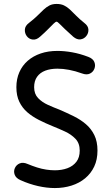

<svg xmlns="http://www.w3.org/2000/svg" viewBox="-20 -946 561 973"><path d="M120 -115Q97 -125 80 -118Q63 -111 55.5 -94.5Q48 -78 54.5 -60.5Q61 -43 84 -33Q106 -23 128.5 -15.5Q151 -8 173 -3Q195 2 216.5 4.5Q238 7 258 7Q303 7 342.5 -5.5Q382 -18 411.5 -42.5Q441 -67 457.5 -102Q474 -137 474 -183Q474 -229 458 -261.5Q442 -294 415 -317Q388 -340 353.5 -357Q319 -374 282 -390Q253 -401 223 -414.5Q193 -428 173 -449Q153 -470 153 -504Q153 -536 168 -557Q183 -578 209.5 -588Q236 -598 271 -598Q299 -598 330.5 -592Q362 -586 395 -574Q419 -565 435.5 -573Q452 -581 458.5 -598Q465 -615 458 -632Q451 -649 427 -658Q385 -674 345.5 -681Q306 -688 271 -688Q224 -688 186 -675Q148 -662 120.5 -638Q93 -614 78 -580Q63 -546 63 -504Q63 -461 78 -430Q93 -399 118.5 -377Q144 -355 177.5 -338Q211 -321 248 -306Q278 -294 309.5 -279.5Q341 -265 362.5 -242.5Q384 -220 384 -183Q384 -148 367 -126Q350 -104 321.5 -93.5Q293 -83 258 -83Q237 -83 214 -86.5Q191 -90 167.5 -97.5Q144 -105 120 -115ZM127 -830Q107 -815 106 -796Q105 -777 116 -762.5Q127 -748 145.5 -745.5Q164 -743 183 -760Q208 -782 225 -799.5Q242 -817 252.5 -827Q263 -837 267 -836Q271 -836 281.5 -825.5Q292 -815 309.5 -798Q327 -781 351 -760Q370 -744 388 -746.5Q406 -749 417.5 -763.5Q429 -778 428 -796.5Q427 -815 407 -830Q382 -850 365 -867.5Q348 -885 334 -898Q320 -911 304.5 -918.5Q289 -926 267 -926Q246 -926 231 -918.5Q216 -911 202 -898Q188 -885 170.5 -867.5Q153 -850 127 -830Z"/></svg>

Font: Tilt Neon
Style: Regular
Weight: 400
Designer: Andy Clymer
Foundry: Andy Clymer
Version: Version 1.000